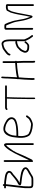

<svg xmlns="http://www.w3.org/2000/svg" viewBox="1278 -1848 608 3204"><g transform="rotate(-90 1582.0 -246.0)"><path d="M110 -451C140.6 -451 162.2 -448.1 187.2 -444C221.3 -438.4 280.9 -436.9 298.4 -407.8C308.7 -390.8 294.1 -375 282.2 -368.4C273.3 -363.5 265 -356.4 255.9 -347.3C243.7 -335.2 170.8 -276.6 140.1 -261.1C122.7 -253 110 -245.3 102 -238C71 -196.6 119 -193.3 159.8 -190.1C200.6 -186.1 217.3 -181.9 252.9 -177C282.2 -173.1 326.5 -158.6 348.8 -143.7C377.6 -124.5 359.2 -108.8 332.9 -92L314.9 -81.5C300 -72.8 283.1 -66.6 270.4 -56.8C262.9 -49.8 247.1 -40.5 223.2 -29C216.3 -25.7 205.6 -24 191.2 -24H110.5C100.2 -24 89 -26 77 -30C75.8 -41 74 -48 74 -59V-87C72.2 -122.1 76.2 -174.1 86 -243C90 -271.2 95.5 -332.8 100 -361.5C104.3 -388.9 106.6 -425.5 110 -451ZM96 -503C87.5 -503 81 -496.8 81 -488V-481H55C47.1 -481 40 -473.9 40 -466C40 -458.1 47.1 -451 55 -451H80C78.7 -441.7 77.3 -429.3 76 -414C72.7 -375.8 66.6 -346.4 62.5 -304C57.7 -254.1 52.3 -226.8 48.7 -179.7C45.6 -139.6 42.2 -123.6 44 -87V-54.5C44 0.9 68.4 6 127 6H178.4C192.8 6 204.3 5.3 212.8 4C230.6 2.5 254.4 -9.7 287 -32.8C310.4 -47.2 322.8 -50.3 347.9 -67C389 -90.5 401.6 -117.1 385.9 -147C370.1 -176.8 323.9 -196.8 252.4 -207C240.4 -209 229.7 -210.8 220.4 -212.5C197.6 -216.6 162 -218.6 133 -224C135.7 -226 146.5 -231.3 164.4 -240C179.6 -248.7 201.6 -265 230.4 -289L253.2 -308C260.4 -314 267.2 -320.2 273.9 -326.5C293.8 -342.3 318.3 -353.1 326.9 -374.3C337.2 -399.7 332.4 -410.1 321.4 -428.5C308.2 -450.5 266 -463.9 237 -467.5C194.6 -472.8 162.3 -481 111 -481V-488C111 -496.8 104.5 -503 96 -503Z M482 -474V-15C482 5.7 492.5 7 513.5 -11C515.8 -13 518 -14.7 520 -16C526.7 -27.3 533.2 -40.3 539.5 -55C554 -88.6 571.2 -122.3 588 -157L611.6 -212C628.3 -255.4 646.8 -294 667 -327.6C690.2 -361.2 704.8 -381 708.8 -387C723.7 -411.8 741.7 -432.2 762.8 -448C764.1 -444.7 764.8 -440.3 764.8 -435V0C764.8 7.9 771.9 15 779.8 15C787.7 15 794.8 7.9 794.8 0V-435C794.8 -464.8 780.1 -494.5 751.8 -478C727.2 -460.4 699.2 -428.1 669.2 -381C637.8 -330.6 611.4 -278.6 587 -225L561 -170C541.7 -131.3 525.3 -96.7 512 -66V-474C512 -481.9 504.9 -489 497 -489C489.1 -489 482 -481.9 482 -474Z M918.8 -276C919.5 -280 920.3 -288.8 921.3 -302.5C925.8 -363 945.6 -409.7 980.9 -442.6C1007.7 -468.7 1024.4 -465.7 1064.7 -459.2C1110.1 -451.9 1167.3 -420.9 1189.5 -383.1C1205.7 -355.6 1194.8 -327.7 1172 -314C1138.5 -294.8 1094.8 -283.4 1034.2 -280C1010.2 -278.6 992.5 -276 961.3 -276ZM916.8 -246H961.3C993.3 -246 1011.4 -248.6 1035.8 -250C1081.9 -252.6 1147.6 -268.3 1169 -279L1187 -288C1207.8 -301.8 1220.8 -320.2 1226 -343C1233.3 -393.6 1201.6 -434.6 1132.6 -466C979 -544.6 901.5 -445.9 890.1 -289.3C886.3 -236.1 882.2 -239.5 884.1 -184.2C886 -126.6 907 -64.2 939.8 -46C966.1 -28.5 1003.3 -16.2 1041.8 -9.1C1067.3 -4.4 1086.1 -2 1098.2 -2C1122.2 -0.5 1151.2 -9 1187.5 -27.5C1221.9 -45 1227.3 -55.9 1247 -81L1255 -92C1268.4 -108 1244 -125.7 1232 -111L1223 -100C1195.5 -60.2 1195.4 -65.3 1153.9 -44.2C1136.5 -35 1121.6 -30.7 1106.2 -31.2C1090.9 -31.7 1069 -34.7 1040.6 -40C1014 -43.5 984.9 -53.8 954.8 -71C948.2 -75.7 942.5 -82 937.8 -90C921.2 -119.2 912.8 -155.8 912.8 -200C912.8 -214.7 914.2 -230 916.8 -246Z M1543.2 38C1549.5 38 1555.2 30.9 1555.2 23V-93C1555.2 -161.3 1557.1 -226.6 1558.4 -287C1559.3 -330.4 1561.6 -359 1561.6 -398.5C1561.6 -414.2 1561.9 -426.3 1562.4 -435H1745.8C1753.7 -435 1760.8 -442.1 1760.8 -450C1760.8 -457.9 1753.7 -465 1745.8 -465H1557.6C1556 -466.3 1554.1 -467 1552 -467C1549.9 -467 1547.7 -466.3 1545.6 -465H1385C1372.1 -465 1338.3 -449.5 1350.5 -431.5C1362.5 -413.9 1376.6 -435 1385 -435H1538.4C1537.9 -425.7 1537.6 -413.5 1537.6 -398.5C1537.6 -383.5 1536.5 -357.3 1534.4 -319.8C1532.3 -282.3 1531.2 -206.7 1531.2 -93V23C1531.2 30.9 1536.9 38 1543.2 38Z M1893.8 -530C1886.1 -530 1879 -522.9 1879 -515V-509C1879 -486.5 1873.3 -472.8 1875 -453V-431L1865 -261C1862.3 -257.7 1861 -254.3 1861 -251C1861 -247.7 1862 -244.7 1864 -242C1864 -223.1 1857 -161.9 1856 -143L1850 -14C1850.7 -4.7 1851 2.3 1851 7V14C1851 22.8 1857.5 29 1866 29C1874.5 29 1881 22.8 1881 14V7C1881 1.7 1880.8 -5.5 1880.5 -14.5C1879 -56.3 1886 -99.3 1886 -142L1893 -232C1893 -238.2 1896.4 -237 1903 -237.5C1907.5 -237.8 1914.6 -239.5 1924.1 -242.6C1933.6 -245.7 1949.7 -248.4 1972.3 -250.8C1994.9 -253.1 2022.8 -256.7 2057.4 -261.5C2080.7 -264.2 2110.9 -265.3 2132.9 -267L2136.9 -164V-1C2136.9 18.2 2140.7 30.2 2148.1 35C2155.6 39.7 2162.1 37.9 2167.4 29.5C2172.1 22.2 2166.9 7.6 2166.9 -1V-165L2162.9 -272C2171.6 -278.2 2171.5 -290.3 2162.9 -296V-493C2162.9 -500.9 2155.8 -508 2147.9 -508C2140 -508 2132.9 -500.9 2132.9 -493V-297C2096.3 -294.6 2079.5 -294.3 2037.2 -289.1C2001.1 -283.9 1937.7 -279 1918.4 -272.4C1910 -269.5 1904.2 -267.8 1901 -267.5C1897.8 -267.2 1895.7 -266.7 1894.6 -266C1894.6 -301.5 1902.6 -390.2 1902.6 -431V-454L1905.8 -509V-515C1905.8 -522.9 1900.1 -530 1893.8 -530Z M2269.9 -376.5C2280.4 -373.9 2286.8 -380 2288.9 -395C2293.3 -408.1 2315.8 -428.9 2356.4 -457.5C2365.4 -463.8 2371.9 -468.5 2375.9 -471.5C2383 -477.7 2433.8 -494 2446.4 -494C2455.2 -494 2460.7 -493.3 2462.8 -492C2495.5 -477.3 2496.8 -412.1 2496.8 -353V-286C2494.2 -292 2489.5 -294.7 2482.8 -294L2472.4 -293C2461.9 -293 2451 -290.3 2439.6 -285L2427.6 -280C2406.1 -275.1 2387.4 -262.8 2369.9 -243C2365.2 -238.3 2358 -231.7 2348.3 -223.1C2338.6 -214.5 2330.9 -203.8 2325.3 -191.1C2319.7 -178.4 2315.6 -169.7 2312.9 -165C2299.5 -141.6 2301.8 -108.7 2317.9 -90.5C2337.8 -68.1 2361.6 -63 2402.8 -63H2418.4C2423.5 -63 2428.9 -64 2434.8 -66C2458.6 -77.9 2468.1 -90.6 2483.8 -107L2491.8 -116C2505.5 -129.7 2484.1 -150 2471.6 -137L2465.2 -129C2448.4 -105 2432.7 -93 2418 -93H2403.6C2373.7 -93 2350.4 -99 2339.9 -111C2324.4 -126.5 2342.5 -155.9 2350.6 -174.2C2355 -184.3 2363.1 -195.2 2374.9 -207C2380.4 -211.7 2384.7 -216.3 2388.4 -221C2397.5 -234.7 2412.7 -244.9 2434 -251.5C2445 -254.9 2459.8 -263 2474 -263L2484.8 -264C2490.2 -264.7 2494.2 -267.7 2496.8 -273V-148C2496.8 -137.3 2501.3 -123 2510.3 -105C2535.6 -54.4 2529.5 -60.4 2570.3 -6C2583.8 11.9 2608.9 -4.6 2594.3 -24C2581.4 -41.2 2578.5 -45.7 2567.2 -60.8C2554.3 -77.9 2546 -99.9 2536.8 -120L2529.3 -136.5C2527.7 -140.2 2526.8 -144 2526.8 -148V-353C2526.8 -395.6 2525.1 -406.5 2522.1 -440.8C2518.1 -486.1 2487.2 -524 2456 -524C2434.4 -524 2431 -520 2402.6 -513.3C2384.4 -509.1 2370.7 -504.3 2363.2 -499C2346.7 -487.3 2329.1 -474.3 2311.9 -462C2280.4 -438.9 2263.1 -418.6 2259.9 -401C2256 -387.3 2259.3 -379.1 2269.9 -376.5Z M2703 4C2710.9 4 2718 -3.1 2718 -11V-446C2720.7 -446.7 2723 -447 2725 -447H2757C2757.7 -447 2760.3 -442.6 2764.8 -433.9C2769.3 -425.2 2774.5 -412.9 2780.3 -397.2C2789.9 -371.2 2812.9 -321.1 2819 -286.9C2824.2 -257.1 2829 -241.3 2833 -208.2C2837.1 -174.1 2847.3 -140.1 2854 -112.5C2858.1 -95.7 2866.3 -80.3 2871 -62.9C2873.5 -53.5 2878.9 -39.7 2887.2 -21.5C2890.4 -14.5 2895.5 -10 2902.4 -8C2914.1 -3.3 2922.4 -13 2927.2 -37C2927.2 -37.8 2930.1 -52.1 2936 -80C2941.1 -104.3 2946.8 -136 2951.6 -160.5C2955.1 -178.2 2966.6 -249.3 2971.2 -265C2975.5 -288.5 2979.7 -305.3 2983.8 -315.4C2990.9 -333.3 2990 -349.7 2998.5 -363.9C3006.6 -377.4 3015 -393.5 3020.8 -408C3023.6 -415 3032.8 -415.3 3041.1 -418.6C3053.6 -423.6 3068.9 -421 3085 -421C3084.3 -410.3 3084 -400.3 3084 -391V2C3084 9.9 3091.1 17 3099 17C3106.9 17 3114 9.9 3114 2V-391C3114 -399.7 3114.3 -409.3 3115 -420C3115 -440.7 3107.3 -451 3092 -451H3076C3071.2 -451 3065.5 -451.2 3059 -451.7C3045.7 -452.7 3027.4 -444.5 3016.4 -441.5C3004.5 -438.3 3000 -423.3 2994.8 -412.5C2986.9 -396 2973.2 -376.7 2969.3 -355.4C2965.7 -336 2957.1 -314.3 2954.2 -300.3C2947.2 -266.8 2942.1 -252.1 2935.2 -207C2925.4 -142.8 2918.8 -115.8 2904 -45C2894.3 -65.3 2892.9 -76.7 2884.4 -98C2878.2 -113.5 2870.4 -146.7 2866.2 -163.2C2862.8 -177 2854.4 -233.4 2851.2 -248L2846.4 -270C2844.8 -277.3 2843.5 -285 2842.4 -293L2838 -315C2833.7 -336.7 2828.9 -343.2 2820.9 -369.2C2807.4 -412.7 2806.9 -417.1 2785 -461C2779.7 -471.7 2770.3 -477 2757 -477H2725C2700.3 -477 2688 -468.3 2688 -451V-11C2688 -3.1 2695.1 4 2703 4Z"/></g></svg>

Font: MewTooHand
Style: Condensed
Weight: 400
Designer: Mew Too, Robert Jablonski
Version: Version 0.77